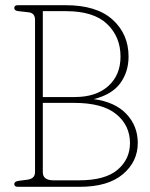

<svg xmlns="http://www.w3.org/2000/svg" viewBox="-20 -720 579 740"><path d="M511 -169Q511 -97 453.5 -48.5Q396 0 287.5 0H49Q35 0 35 -10.5Q35 -20.5 51.5 -23L86 -27.5Q115 -31.5 115 -56.5V-643.5Q115 -669.5 91 -672.5L51.5 -677Q35 -678.5 35 -689.5Q35 -700 49 -700H232.5Q352.5 -700 414 -644.2Q475.5 -588.5 475.5 -502Q475.5 -443 443.5 -399.2Q411.5 -355.5 341.5 -338Q423.5 -327 467.2 -280.8Q511 -234.5 511 -169ZM234.5 -677H145V-346H268Q350 -346 397.2 -388.2Q444.5 -430.5 444.5 -502Q444.5 -578 392.8 -627.5Q341 -677 234.5 -677ZM265.5 -323.5H145V-56Q145 -25 186.5 -25H284.5Q385.5 -25 433.2 -65.8Q481 -106.5 481 -168.5Q481 -236.5 428 -280Q375 -323.5 265.5 -323.5Z"/></svg>

Font: Fraunces 144pt S100 Thin
Style: Regular
Weight: 100
Version: Version 1.000; ttfautohint (v1.8.3)